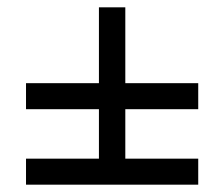

<svg xmlns="http://www.w3.org/2000/svg" viewBox="-20 -540 612 524"><path d="M51 -36H521V-107H322V-242H521V-313H322V-520H250V-313H51V-242H250V-107H51Z"/></svg>

Font: Noto Sans Math
Style: Regular
Weight: 400
Designer: Monotype Design Team, Delve Withrington, Jeff Kellem
Foundry: Monotype Imaging Inc., Delve Fonts LLC
Version: Version 3.000